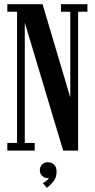

<svg xmlns="http://www.w3.org/2000/svg" viewBox="-20 -720 453 918"><path d="M15 0V-36.5H61.5V-664H15V-700H183.5L316 -254V-664H271.5V-700H398V-664H353.5V0H282L98.5 -612V-36.5H146V0ZM204 178 184.5 155.5Q189.5 153.5 200.2 145.8Q211 138 213.5 130.5Q212 131.5 208 131.5Q192 131.5 181.2 120.5Q170.5 109.5 170.5 93.5Q170.5 77 181.5 66.2Q192.5 55.5 208.5 55.5Q226 55.5 238.2 66.8Q250.5 78 250.5 100Q250.5 131 233.5 150Q216.5 169 204 178Z"/></svg>

Font: Imbue 10pt SemiBold
Style: Regular
Weight: 600
Designer: Tyler Finck
Foundry: Etcetera Type Company
Version: Version 1.102; ttfautohint (v1.8.3)